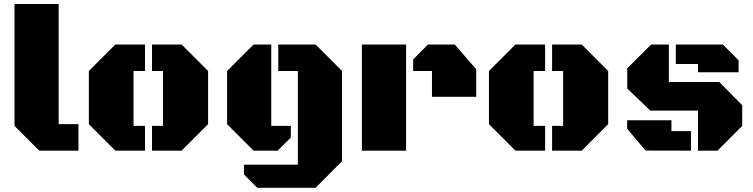

<svg xmlns="http://www.w3.org/2000/svg" viewBox="-20 -736 3680 938"><path d="M363.3 0H171.9L50.8 -121.1V-716.3H266.6V-129.4H363.3Z M996.6 -129.4 867.2 0H722.7V-121.1H776.4V-389.2H722.7V-518.6H867.2L996.6 -389.2ZM632.3 -121.1H688.5V0H543.5L414.1 -129.4V-389.2L543.5 -518.6H688.5V-389.2H632.3Z M1435.1 -389.2H1339.4V-518.6H1521.5L1650.9 -389.2V51.3L1521.5 181.6H1236.8L1171.9 116.2V68.4H1435.1ZM1400.9 -121.1V-64L1336.4 0H1218.8L1089.4 -129.4V-389.2L1218.8 -518.6H1305.2V-121.1Z M2090.3 -389.2H1998.5V-445.8L2070.8 -518.6H2201.7L2306.6 -397.5V-263.2H2090.3ZM1748 0V-518.6H1963.9V0Z M2951.2 -129.4 2821.8 0H2677.2V-121.1H2731V-389.2H2677.2V-518.6H2821.8L2951.2 -389.2ZM2586.9 -121.1H2643.1V0H2498L2368.7 -129.4V-389.2L2498 -518.6H2643.1V-389.2H2586.9Z M3161.1 -518.6H3247.6V-335.4H3493.7L3606 -222.2V-121.1L3485.4 0H3390.1V-195.8H3156.7L3044.4 -303.7V-402.3ZM3260.3 -95.2H3356V0L3133.8 -0.5L3043.9 -106.9V-148.4H3260.3ZM3390.1 -423.3H3281.7V-518.6H3511.2L3588.4 -441.4V-382.8H3390.1Z"/></svg>

Font: Black Ops One [rus by aLiNcE]
Style: Regular
Weight: 400
Designer: James Grieshaber
Foundry: James Grieshaber
Version: Version 1.002;May 25, 2024;FontCreator 13.0.0.2680 64-bit